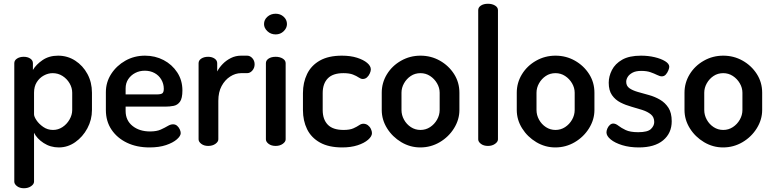

<svg xmlns="http://www.w3.org/2000/svg" viewBox="-20 -776 4109 1021"><path d="M107 225Q85 225 70.5 214Q56 203 56 190V-440Q56 -455 70.5 -464.5Q85 -474 106 -474Q127 -474 141 -464.5Q155 -455 155 -440V-404Q172 -433 206.5 -456.5Q241 -480 289 -480Q339 -480 380 -453.5Q421 -427 445 -382.5Q469 -338 469 -283V-191Q469 -139 444.5 -93.5Q420 -48 380 -20Q340 8 293 8Q248 8 212 -15.5Q176 -39 161 -70V190Q161 203 145.5 214Q130 225 107 225ZM262 -85Q289 -85 312 -100Q335 -115 349.5 -140Q364 -165 364 -191V-283Q364 -309 350 -333Q336 -357 312.5 -372Q289 -387 260 -387Q236 -387 213 -374.5Q190 -362 175.5 -339Q161 -316 161 -283V-168Q161 -156 174 -136.5Q187 -117 210 -101Q233 -85 262 -85Z M775 8Q707 8 655 -17Q603 -42 573 -86.5Q543 -131 543 -191V-286Q543 -339 571.5 -383Q600 -427 647 -453.5Q694 -480 751 -480Q805 -480 850 -456.5Q895 -433 922.5 -391Q950 -349 950 -295Q950 -253 937 -235Q924 -217 903 -213Q882 -209 859 -209H648V-186Q648 -136 684.5 -106.5Q721 -77 778 -77Q813 -77 835 -87Q857 -97 872 -106Q887 -115 900 -115Q913 -115 922 -107Q931 -99 936 -88Q941 -77 941 -68Q941 -53 920.5 -35Q900 -17 863 -4.5Q826 8 775 8ZM648 -274H814Q836 -274 843.5 -280Q851 -286 851 -304Q851 -330 838 -352.5Q825 -375 802 -387.5Q779 -400 750 -400Q722 -400 699 -388Q676 -376 662 -355Q648 -334 648 -306Z M1087 0Q1065 0 1050.5 -11Q1036 -22 1036 -35V-440Q1036 -455 1050.5 -464.5Q1065 -474 1087 -474Q1107 -474 1121 -464.5Q1135 -455 1135 -440V-396Q1146 -417 1164.5 -436Q1183 -455 1208 -467.5Q1233 -480 1262 -480H1294Q1310 -480 1322 -466.5Q1334 -453 1334 -434Q1334 -415 1322 -401Q1310 -387 1294 -387H1262Q1232 -387 1204 -369Q1176 -351 1158.5 -318.5Q1141 -286 1141 -240V-35Q1141 -22 1125.5 -11Q1110 0 1087 0Z M1446 0Q1423 0 1408.5 -11Q1394 -22 1394 -35V-440Q1394 -455 1408.5 -464.5Q1423 -474 1446 -474Q1468 -474 1483.5 -464.5Q1499 -455 1499 -440V-35Q1499 -22 1483.5 -11Q1468 0 1446 0ZM1446 -593Q1420 -593 1402 -610Q1384 -627 1384 -648Q1384 -671 1402 -687Q1420 -703 1446 -703Q1471 -703 1488.5 -687Q1506 -671 1506 -648Q1506 -627 1488.5 -610Q1471 -593 1446 -593Z M1800 8Q1728 8 1681.5 -18Q1635 -44 1613 -89Q1591 -134 1591 -191V-281Q1591 -337 1613 -382.5Q1635 -428 1681 -454Q1727 -480 1798 -480Q1844 -480 1878.5 -469Q1913 -458 1932.5 -441.5Q1952 -425 1952 -407Q1952 -398 1946.5 -385.5Q1941 -373 1931.5 -364.5Q1922 -356 1909 -356Q1899 -356 1887.5 -364Q1876 -372 1857 -379.5Q1838 -387 1806 -387Q1750 -387 1723 -359Q1696 -331 1696 -281V-191Q1696 -141 1723 -113Q1750 -85 1807 -85Q1840 -85 1859 -93.5Q1878 -102 1889.5 -110Q1901 -118 1912 -118Q1926 -118 1936.5 -110Q1947 -102 1952.5 -90Q1958 -78 1958 -68Q1958 -51 1937.5 -33Q1917 -15 1881.5 -3.5Q1846 8 1800 8Z M2215 8Q2161 8 2114 -20Q2067 -48 2038.5 -93.5Q2010 -139 2010 -191V-283Q2010 -336 2037.5 -381Q2065 -426 2112.5 -453Q2160 -480 2216 -480Q2272 -480 2319 -453.5Q2366 -427 2394.5 -382.5Q2423 -338 2423 -283V-191Q2423 -140 2394.5 -94Q2366 -48 2318.5 -20Q2271 8 2215 8ZM2216 -85Q2244 -85 2267 -100Q2290 -115 2304 -139.5Q2318 -164 2318 -191V-283Q2318 -309 2304 -333Q2290 -357 2267 -372Q2244 -387 2216 -387Q2187 -387 2164.5 -372Q2142 -357 2128.5 -333Q2115 -309 2115 -283V-191Q2115 -164 2128.5 -139.5Q2142 -115 2165 -100Q2188 -85 2216 -85Z M2575 0Q2552 0 2537.5 -11Q2523 -22 2523 -35V-722Q2523 -737 2537.5 -746.5Q2552 -756 2575 -756Q2597 -756 2612.5 -746.5Q2628 -737 2628 -722V-35Q2628 -22 2612.5 -11Q2597 0 2575 0Z M2933 8Q2879 8 2832 -20Q2785 -48 2756.5 -93.5Q2728 -139 2728 -191V-283Q2728 -336 2755.5 -381Q2783 -426 2830.5 -453Q2878 -480 2934 -480Q2990 -480 3037 -453.5Q3084 -427 3112.5 -382.5Q3141 -338 3141 -283V-191Q3141 -140 3112.5 -94Q3084 -48 3036.5 -20Q2989 8 2933 8ZM2934 -85Q2962 -85 2985 -100Q3008 -115 3022 -139.5Q3036 -164 3036 -191V-283Q3036 -309 3022 -333Q3008 -357 2985 -372Q2962 -387 2934 -387Q2905 -387 2882.5 -372Q2860 -357 2846.5 -333Q2833 -309 2833 -283V-191Q2833 -164 2846.5 -139.5Q2860 -115 2883 -100Q2906 -85 2934 -85Z M3377 8Q3328 8 3289 -4Q3250 -16 3227.5 -34.5Q3205 -53 3205 -72Q3205 -81 3209.5 -92Q3214 -103 3222.5 -111Q3231 -119 3241 -119Q3254 -119 3268.5 -107.5Q3283 -96 3307 -84.5Q3331 -73 3374 -73Q3424 -73 3441.5 -90Q3459 -107 3459 -127Q3459 -153 3441.5 -167.5Q3424 -182 3396.5 -191Q3369 -200 3338 -208.5Q3307 -217 3279.5 -231Q3252 -245 3234.5 -270Q3217 -295 3217 -336Q3217 -370 3234 -403.5Q3251 -437 3288.5 -458.5Q3326 -480 3389 -480Q3427 -480 3461 -472Q3495 -464 3517 -450.5Q3539 -437 3539 -421Q3539 -414 3534 -401.5Q3529 -389 3520.5 -379.5Q3512 -370 3499 -370Q3489 -370 3474 -377.5Q3459 -385 3439 -392Q3419 -399 3390 -399Q3361 -399 3343.5 -389.5Q3326 -380 3318 -367Q3310 -354 3310 -341Q3310 -319 3327 -307Q3344 -295 3372 -287Q3400 -279 3431 -270.5Q3462 -262 3489.5 -246Q3517 -230 3534.5 -203Q3552 -176 3552 -131Q3552 -68 3506.5 -30Q3461 8 3377 8Z M3825 8Q3771 8 3724 -20Q3677 -48 3648.5 -93.5Q3620 -139 3620 -191V-283Q3620 -336 3647.5 -381Q3675 -426 3722.5 -453Q3770 -480 3826 -480Q3882 -480 3929 -453.5Q3976 -427 4004.5 -382.5Q4033 -338 4033 -283V-191Q4033 -140 4004.5 -94Q3976 -48 3928.5 -20Q3881 8 3825 8ZM3826 -85Q3854 -85 3877 -100Q3900 -115 3914 -139.5Q3928 -164 3928 -191V-283Q3928 -309 3914 -333Q3900 -357 3877 -372Q3854 -387 3826 -387Q3797 -387 3774.5 -372Q3752 -357 3738.5 -333Q3725 -309 3725 -283V-191Q3725 -164 3738.5 -139.5Q3752 -115 3775 -100Q3798 -85 3826 -85Z"/></svg>

Font: Dosis ExtraLight SemiBold
Style: Regular
Weight: 600
Version: Version 3.001; ttfautohint (v1.8.2)